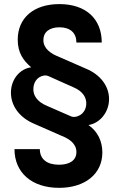

<svg xmlns="http://www.w3.org/2000/svg" viewBox="-20 -758 578 925"><path d="M264.6 147C389.6 147 473.1 80.1 473.1 -23.4C473.1 -76.7 451.2 -124 406.7 -155.3V-155.8C459 -163.6 505.4 -215.3 505.4 -280.8C505.4 -343.3 463.4 -398.4 395 -426.8L265.6 -483.4C223.1 -500 189 -524.4 189 -565.4C189 -603.5 218.3 -626.5 266.6 -626.5C318.8 -626.5 348.1 -599.1 348.1 -553.2H470.2C470.2 -668 393.1 -738.3 266.1 -738.3C143.6 -738.3 65.4 -672.9 65.4 -566.4C65.4 -503.9 92.3 -466.3 129.9 -434.1V-433.6C77.1 -427.2 32.7 -377 32.7 -311.5C32.7 -246.6 75.7 -189.9 146 -161.1L275.9 -104C315.9 -88.4 348.1 -64.9 348.1 -25.4C348.1 14.2 315.9 35.6 264.2 35.6C206.5 35.6 171.9 8.8 171.9 -39.6H49.8C49.8 74.7 134.3 147 264.6 147ZM321.3 -197.8 204.1 -249C160.2 -267.6 137.2 -298.8 141.1 -335C144.5 -383.3 188.5 -402.8 213.9 -391.1L334 -337.4C380.4 -317.9 397.9 -286.6 395.5 -254.4C392.1 -206.1 345.7 -186.5 321.3 -197.8Z"/></svg>

Font: Raveo Display Display SemiBold
Style: Regular
Weight: 600
Designer: Jakub Foglar, Rasmus Andersson (Inter)
Foundry: Jakubfoglar.com
Version: Version 1.100;Glyphs 3.2.3 (3260)